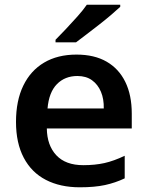

<svg xmlns="http://www.w3.org/2000/svg" viewBox="-20 -786 629 816"><path d="M305 -554Q381 -554 433 -524Q485 -494 512.5 -438Q540 -382 540 -303V-240H179Q180 -168 219.5 -126Q259 -84 334 -84Q384 -84 424 -93Q464 -102 510 -124V-28Q470 -9 426 0.5Q382 10 319 10Q236 10 175 -21.5Q114 -53 81 -115.5Q48 -178 48 -268Q48 -358 79 -422Q110 -486 167.5 -520Q225 -554 305 -554ZM309 -463Q256 -463 222 -428.5Q188 -394 182 -325H421Q422 -365 409 -396Q396 -427 371 -445Q346 -463 309 -463ZM491 -757Q475 -742 451.5 -722Q428 -702 401 -681Q374 -660 348.5 -640.5Q323 -621 303 -606H216V-617Q235 -636 260 -662.5Q285 -689 309.5 -716.5Q334 -744 349 -766H491Z"/></svg>

Font: Noto Sans Hebrew Thin SemiBold
Style: Regular
Weight: 600
Version: Version 3.001